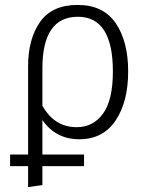

<svg xmlns="http://www.w3.org/2000/svg" viewBox="-20 -554 609 779"><path d="M94 205V120H21V73H94V-285Q94 -396 142.5 -465Q191 -534 295 -534Q399 -534 449.5 -460Q500 -386 500 -264Q500 -141 449 -65Q398 11 302 11Q206 11 152 -67V73H321V120H152V197ZM291 -38Q358 -38 398 -93Q438 -148 438 -264Q438 -486 296 -486Q152 -486 152 -276V-125Q201 -38 291 -38Z"/></svg>

Font: Trujillo Light
Style: Regular
Weight: 300
Designer: Fira Sans original fonts by bBox Type GmbH, Carrois Corporate GbR, & Edenspiekermann AG / Changes by Cristiano Sobral
Foundry: Fira Sans original fonts by bBox Type GmbH, Carrois Corporate GbR, & Edenspiekermann AG / Changes by Cristiano Sobral
Version: Version 4.301;July 28, 2020;FontCreator 13.0.0.2655 64-bit